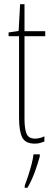

<svg xmlns="http://www.w3.org/2000/svg" viewBox="-20 -769 249 917"><path d="M147 -107Q160 -107 172.5 -110.5Q185 -114 192 -118V-93Q182 -89 171 -86Q160 -83 146 -83Q100 -83 85.5 -114Q71 -145 71 -205V-596H21V-614L69 -621L76 -749H97V-620H196V-596H97V-201Q97 -153 107 -130Q117 -107 147 -107ZM170 -22Q161 12 146 53Q131 94 111 128H98V118Q105 100 114 72.5Q123 45 130.5 16.5Q138 -12 140 -32H170Z"/></svg>

Font: Noto Sans Kannada UI ExtraCondensed Thin
Style: Regular
Weight: 100
Width: 2
Designer: Jelle Bosma - Monotype Design Team
Foundry: Monotype Imaging Inc.
Version: Version 2.005; ttfautohint (v1.8.4.7-5d5b)